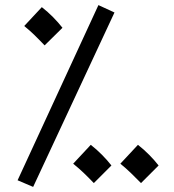

<svg xmlns="http://www.w3.org/2000/svg" viewBox="-20 -707 681 753"><path d="M110 26 429 -658 366 -687 49 0ZM155 -529 225 -598C204 -625 175 -655 144 -679L75 -605C107 -579 124 -561 155 -529ZM348 11 417 -58C396 -85 367 -115 336 -139L267 -65C299 -39 317 -21 348 11ZM533 11 602 -58C581 -85 552 -115 521 -139L452 -65C484 -39 501 -21 533 11Z"/></svg>

Font: Noto Sans Arabic SemCond
Style: Regular
Weight: 400
Width: 4
Designer: Monotype Design Team, Nadine Chahine, Nizar Qandah and Khaled Hosny
Foundry: Monotype Imaging Inc.
Version: Version 2.012